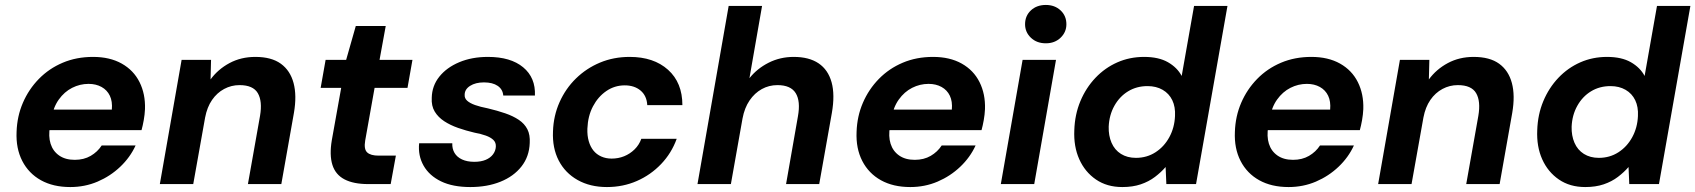

<svg xmlns="http://www.w3.org/2000/svg" viewBox="-20 -744 6852 776"><path d="M264 12Q195 12 145.5 -15.5Q96 -43 70 -93.5Q44 -144 47 -211Q49 -274 72.5 -328.5Q96 -383 137 -425Q178 -467 233.5 -490.5Q289 -514 356 -514Q424 -514 472 -487Q520 -460 544 -412Q568 -364 566 -303Q565 -281 561 -258.5Q557 -236 552 -218H143L157 -301H432Q435 -334 424 -357Q413 -380 390.5 -392.5Q368 -405 338 -405Q303 -405 271.5 -389Q240 -373 217.5 -341.5Q195 -310 187 -262L182 -233Q175 -193 184.5 -163Q194 -133 219 -115.5Q244 -98 282 -98Q319 -98 346.5 -114Q374 -130 391 -156H528Q506 -108 466 -70Q426 -32 374.5 -10Q323 12 264 12Z M626 0 714 -502H833L831 -423Q861 -464 907.5 -489Q954 -514 1012 -514Q1077 -514 1115 -486.5Q1153 -459 1166.5 -408.5Q1180 -358 1168 -288L1117 0H982L1031 -276Q1041 -335 1022 -367.5Q1003 -400 948 -400Q915 -400 886 -384.5Q857 -369 837 -340Q817 -311 809 -269L761 0Z M1468 0Q1409 0 1372.5 -19Q1336 -38 1323.5 -77.5Q1311 -117 1321 -177L1359 -389H1276L1296 -502H1379L1418 -639H1539L1514 -502H1647L1627 -389H1494L1456 -176Q1450 -141 1464 -128Q1478 -115 1510 -115H1580L1559 0Z M1881 12Q1810 12 1762.5 -11Q1715 -34 1692 -74.5Q1669 -115 1674 -165H1808Q1807 -143 1817 -126Q1827 -109 1847.5 -99.5Q1868 -90 1897 -90Q1924 -90 1943 -98Q1962 -106 1972.5 -120Q1983 -134 1984 -151Q1985 -168 1974 -178.5Q1963 -189 1943.5 -196Q1924 -203 1897 -208Q1863 -216 1831.5 -227Q1800 -238 1775.5 -254Q1751 -270 1737 -293Q1723 -316 1725 -349Q1726 -397 1755.5 -434Q1785 -471 1836 -492.5Q1887 -514 1952 -514Q2044 -514 2094.5 -472Q2145 -430 2142 -358H2014Q2012 -383 1991.5 -397Q1971 -411 1936 -411Q1902 -411 1880 -397Q1858 -383 1858 -361Q1857 -347 1868 -337Q1879 -327 1900 -319.5Q1921 -312 1952 -306Q1990 -297 2022 -286Q2054 -275 2077 -259.5Q2100 -244 2111.5 -221.5Q2123 -199 2121 -166Q2119 -111 2087.5 -71Q2056 -31 2002.5 -9.5Q1949 12 1881 12Z M2433 12Q2365 12 2314.5 -16.5Q2264 -45 2238 -95.5Q2212 -146 2215 -213Q2217 -276 2241.5 -331Q2266 -386 2308 -427Q2350 -468 2405 -491Q2460 -514 2525 -514Q2622 -514 2680 -462Q2738 -410 2738 -319H2596Q2594 -357 2569 -378Q2544 -399 2505 -399Q2464 -399 2430.5 -376Q2397 -353 2376.5 -314Q2356 -275 2354 -224Q2353 -196 2359.5 -173.5Q2366 -151 2378.5 -135.5Q2391 -120 2410 -111.5Q2429 -103 2452 -103Q2479 -103 2502.5 -112.5Q2526 -122 2544.5 -140Q2563 -158 2572 -183H2715Q2694 -125 2652 -81Q2610 -37 2554 -12.5Q2498 12 2433 12Z M2799 0 2925 -720H3060L3009 -428Q3040 -467 3086.5 -490.5Q3133 -514 3188 -514Q3250 -514 3288.5 -488Q3327 -462 3341 -411.5Q3355 -361 3342 -287L3291 0H3157L3205 -274Q3216 -335 3196 -367.5Q3176 -400 3122 -400Q3088 -400 3059 -384Q3030 -368 3009.5 -338Q2989 -308 2981 -265L2934 0Z M3659 12Q3590 12 3540.5 -15.5Q3491 -43 3465 -93.5Q3439 -144 3442 -211Q3444 -274 3467.5 -328.5Q3491 -383 3532 -425Q3573 -467 3628.5 -490.5Q3684 -514 3751 -514Q3819 -514 3867 -487Q3915 -460 3939 -412Q3963 -364 3961 -303Q3960 -281 3956 -258.5Q3952 -236 3947 -218H3538L3552 -301H3827Q3830 -334 3819 -357Q3808 -380 3785.5 -392.5Q3763 -405 3733 -405Q3698 -405 3666.5 -389Q3635 -373 3612.5 -341.5Q3590 -310 3582 -262L3577 -233Q3570 -193 3579.5 -163Q3589 -133 3614 -115.5Q3639 -98 3677 -98Q3714 -98 3741.5 -114Q3769 -130 3786 -156H3923Q3901 -108 3861 -70Q3821 -32 3769.5 -10Q3718 12 3659 12Z M4025 0 4113 -502H4248L4160 0ZM4207 -569Q4170 -569 4146.5 -591.5Q4123 -614 4123 -646Q4123 -680 4146.5 -702Q4170 -724 4207 -724Q4243 -724 4266.5 -702Q4290 -680 4290 -646Q4290 -614 4266.5 -591.5Q4243 -569 4207 -569Z M4516 12Q4454 12 4409.5 -18.5Q4365 -49 4342 -100.5Q4319 -152 4322 -218Q4324 -281 4346.5 -335Q4369 -389 4407.5 -429.5Q4446 -470 4496 -492Q4546 -514 4604 -514Q4663 -514 4700.5 -492.5Q4738 -471 4756 -437L4806 -720H4941L4814 0H4694L4691 -69Q4673 -48 4648 -29Q4623 -10 4590.5 1Q4558 12 4516 12ZM4571 -106Q4615 -106 4650 -128.5Q4685 -151 4706 -189.5Q4727 -228 4729 -275Q4731 -312 4718 -339Q4705 -366 4679 -381Q4653 -396 4618 -396Q4574 -396 4539.5 -375Q4505 -354 4484 -316.5Q4463 -279 4461 -232Q4460 -196 4472.5 -167Q4485 -138 4510.5 -122Q4536 -106 4571 -106Z M5188 12Q5119 12 5069.5 -15.5Q5020 -43 4994 -93.5Q4968 -144 4971 -211Q4973 -274 4996.5 -328.5Q5020 -383 5061 -425Q5102 -467 5157.5 -490.5Q5213 -514 5280 -514Q5348 -514 5396 -487Q5444 -460 5468 -412Q5492 -364 5490 -303Q5489 -281 5485 -258.5Q5481 -236 5476 -218H5067L5081 -301H5356Q5359 -334 5348 -357Q5337 -380 5314.5 -392.5Q5292 -405 5262 -405Q5227 -405 5195.5 -389Q5164 -373 5141.5 -341.5Q5119 -310 5111 -262L5106 -233Q5099 -193 5108.5 -163Q5118 -133 5143 -115.5Q5168 -98 5206 -98Q5243 -98 5270.5 -114Q5298 -130 5315 -156H5452Q5430 -108 5390 -70Q5350 -32 5298.5 -10Q5247 12 5188 12Z M5550 0 5638 -502H5757L5755 -423Q5785 -464 5831.5 -489Q5878 -514 5936 -514Q6001 -514 6039 -486.5Q6077 -459 6090.5 -408.5Q6104 -358 6092 -288L6041 0H5906L5955 -276Q5965 -335 5946 -367.5Q5927 -400 5872 -400Q5839 -400 5810 -384.5Q5781 -369 5761 -340Q5741 -311 5733 -269L5685 0Z M6387 12Q6325 12 6280.5 -18.5Q6236 -49 6213 -100.5Q6190 -152 6193 -218Q6195 -281 6217.5 -335Q6240 -389 6278.5 -429.5Q6317 -470 6367 -492Q6417 -514 6475 -514Q6534 -514 6571.5 -492.5Q6609 -471 6627 -437L6677 -720H6812L6685 0H6565L6562 -69Q6544 -48 6519 -29Q6494 -10 6461.5 1Q6429 12 6387 12ZM6442 -106Q6486 -106 6521 -128.5Q6556 -151 6577 -189.5Q6598 -228 6600 -275Q6602 -312 6589 -339Q6576 -366 6550 -381Q6524 -396 6489 -396Q6445 -396 6410.5 -375Q6376 -354 6355 -316.5Q6334 -279 6332 -232Q6331 -196 6343.5 -167Q6356 -138 6381.5 -122Q6407 -106 6442 -106Z"/></svg>

Font: DM Sans 16pt
Style: Bold Italic
Weight: 700
Italic angle: -10°
Version: Version 4.004;gftools[0.9.30]